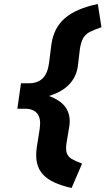

<svg xmlns="http://www.w3.org/2000/svg" viewBox="-20 -726 523 952"><path d="M335 206Q285 195 249.5 178.5Q214 162 192.5 138.5Q171 115 163.5 82Q156 49 162 7L177 -88Q184 -138 165.5 -162Q147 -186 106 -187H66L84 -313H126Q167 -314 191.5 -337.5Q216 -361 223 -412L235 -507Q247 -589 302.5 -636.5Q358 -684 465 -706L483 -591Q447 -579 425 -567.5Q403 -556 392 -536Q381 -516 376 -482L366 -398Q358 -340 316.5 -301Q275 -262 198 -243L199 -258Q272 -237 302 -198Q332 -159 324 -102L310 -18Q305 14 311 32.5Q317 51 335.5 62Q354 73 387 85Z"/></svg>

Font: Lexend
Style: Bold Italic
Weight: 700
Italic angle: -8.13011°
Designer: Bonnie Shaver-Troup, Thomas Jockin
Foundry: Lexend
Version: Version 1.007